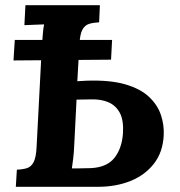

<svg xmlns="http://www.w3.org/2000/svg" viewBox="-20 -720 695 740"><path d="M32 -487 37 -566H412L408 -490ZM41 0 45 -66Q68 -67 84 -72Q100 -77 109.5 -95Q119 -113 121 -153L141 -536Q143 -563 145 -588Q147 -613 150 -626Q134 -625 109.5 -624.5Q85 -624 74 -623L78 -700H365L362 -634Q340 -633 323.5 -628Q307 -623 297.5 -605.5Q288 -588 286 -547L278 -407L314 -409Q404 -412 462.5 -395Q521 -378 554 -347Q587 -316 600 -277.5Q613 -239 611 -199Q608 -134 573.5 -89.5Q539 -45 483 -22.5Q427 0 357 0ZM257 -71Q269 -71 281.5 -71Q294 -71 306 -71.5Q318 -72 330 -72Q392 -75 421 -111.5Q450 -148 454 -207Q457 -257 441.5 -285.5Q426 -314 397.5 -326Q369 -338 332 -337Q318 -337 303.5 -336.5Q289 -336 275 -336L266 -159Q265 -132 262 -108Q259 -84 257 -71Z"/></svg>

Font: Lora
Style: Bold Italic
Weight: 700
Italic angle: -3°
Designer: Olga Karpushina, Alexei Vanyashin (Cyrillic)
Foundry: Cyreal
Version: Version 3.004